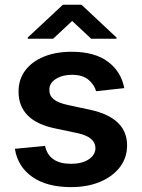

<svg xmlns="http://www.w3.org/2000/svg" viewBox="-20 -768 589 799"><path d="M497.2 -401.3 380 -388.5Q372.5 -415.5 348.2 -436.1Q323.9 -456.7 279.5 -456.7Q239.3 -456.7 212.2 -439.3Q185 -421.9 185.4 -394.2Q185 -370.4 202.9 -355.3Q220.9 -340.2 262.4 -331L355.5 -311.1Q508.5 -277.7 508.9 -163.4Q508.9 -111.9 479 -72.6Q449.2 -33.4 396.7 -11.4Q344.1 10.7 275.9 10.7Q175.4 10.7 114.7 -31.6Q54 -73.9 41.9 -148.8L167.3 -160.9Q183.9 -86.3 275.6 -86.3Q321.4 -86.3 349.3 -104.9Q377.1 -123.6 377.1 -151.6Q377.1 -197.4 303.6 -213.8L210.6 -233.3Q132.1 -249.6 94.5 -288.5Q56.8 -327.4 57.2 -387.1Q57.2 -437.5 84.9 -474.6Q112.6 -511.7 162.3 -532.1Q212 -552.6 277.7 -552.6Q373.6 -552.6 428.8 -511.5Q484 -470.5 497.2 -401.3ZM201.3 -606.9 280.2 -680.8 359.4 -606.9H464.8V-611.9L319.2 -748.2H241.5L95.5 -611.9V-606.9Z"/></svg>

Font: Inter UI Semi Bold
Style: Regular
Weight: 600
Designer: Rasmus Andersson
Foundry: rsms
Version: 3.2;8d6f07862